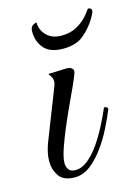

<svg xmlns="http://www.w3.org/2000/svg" viewBox="-86 -565 451 617"><g transform="rotate(-15 139.5 -256.5)"><path d="M87 0Q50 0 35 -21.5Q20 -43 20 -71Q20 -86 23.5 -101.5Q27 -117 32 -130L99 -301Q102 -309 102 -315Q102 -325 97 -332.5Q92 -340 90 -343L145 -345Q160 -346 166.5 -341.5Q173 -337 173 -331Q173 -325 166 -309Q156 -285 139 -249Q122 -213 105.5 -175Q89 -137 77.5 -104Q66 -71 66 -53Q66 -40 72.5 -31Q79 -22 95 -22Q116 -22 136.5 -38.5Q157 -55 175 -81Q193 -107 208.5 -137Q224 -167 235 -193Q247 -193 247 -184Q237 -159 221 -127Q205 -95 184.5 -66.5Q164 -38 139.5 -19Q115 0 87 0ZM158 -409Q115 -409 95 -431.5Q75 -454 75 -488Q75 -503 83.5 -508Q92 -513 96 -513Q96 -488 114 -469.5Q132 -451 163 -451Q193 -451 214.5 -463Q236 -475 249 -490Q262 -505 267 -513Q279 -513 279 -503Q279 -497 269 -480Q250 -449 225 -429Q200 -409 158 -409Z"/></g></svg>

Font: Great Vibes
Style: Regular
Weight: 400
Designer: Robert E. Leuschke, Viktoriya Grabowska, Viviana Monsalve, Eben Sorkin
Foundry: Robert E. Leuschke
Version: Version 1.103; ttfautohint (v1.8.4.7-5d5b)